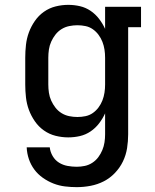

<svg xmlns="http://www.w3.org/2000/svg" viewBox="-20 -558 640 791"><path d="M296 213Q272 213 247.5 210Q223 207 200 198Q177 189 156.5 174.5Q136 160 121.5 140.5Q107 121 99 97.5Q91 74 90 49H185Q187 68 197 85Q207 102 223 112Q239 122 258 125.5Q277 129 296 129Q313 129 329.5 125.5Q346 122 360.5 112.5Q375 103 385 89.5Q395 76 401.5 60.5Q408 45 410.5 28.5Q413 12 413 -5V-91Q403 -69 388 -49.5Q373 -30 353 -16.5Q333 -3 309.5 2.5Q286 8 261 8Q235 8 209 1.5Q183 -5 161 -20.5Q139 -36 123.5 -58.5Q108 -81 99 -105.5Q90 -130 87 -156.5Q84 -183 84 -210V-320Q84 -347 87 -373.5Q90 -400 99 -424.5Q108 -449 123.5 -471.5Q139 -494 161 -509.5Q183 -525 209 -531.5Q235 -538 261 -538Q286 -538 309.5 -532.5Q333 -527 353 -513.5Q373 -500 388 -480.5Q403 -461 413 -439V-530H561V-446H508V-5Q508 24 503.5 52.5Q499 81 486.5 107Q474 133 453.5 154.5Q433 176 407.5 189Q382 202 353.5 207.5Q325 213 296 213ZM299 -76Q316 -76 332.5 -79.5Q349 -83 362.5 -92.5Q376 -102 386 -115.5Q396 -129 402 -144.5Q408 -160 410.5 -176.5Q413 -193 413 -210V-320Q413 -337 410.5 -353.5Q408 -370 402 -385.5Q396 -401 386 -414.5Q376 -428 362.5 -437.5Q349 -447 332.5 -450.5Q316 -454 299 -454Q282 -454 265 -450.5Q248 -447 233.5 -438Q219 -429 208.5 -415.5Q198 -402 191 -386.5Q184 -371 181.5 -354Q179 -337 179 -320V-210Q179 -193 181.5 -176Q184 -159 191 -143.5Q198 -128 208.5 -114.5Q219 -101 233.5 -92Q248 -83 265 -79.5Q282 -76 299 -76Z"/></svg>

Font: Iosevka Slab Medium Extended
Style: Regular
Weight: 500
Width: 7
Monospace: yes
Designer: Belleve Invis
Foundry: Belleve Invis
Version: Version 11.1.1; ttfautohint (v1.8.3)